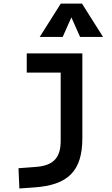

<svg xmlns="http://www.w3.org/2000/svg" viewBox="-20 -815 626 1069"><path d="M87.9 234.4 170.9 228.5C357.9 215.3 438.5 138.7 438.5 -45.9V-517.6H128.9V-410.6H317.9V-30.3C317.9 63.5 276.9 106.9 180.7 114.3L83 121.6ZM201.2 -609.4H329.1L377.4 -718.3L425.8 -609.4H553.7L436.5 -794.9H318.4Z"/></svg>

Font: Cascadia Code NF SemiBold
Style: Regular
Weight: 600
Monospace: yes
Designer: Aaron Bell
Foundry: Saja Typeworks
Version: Version 2404.023